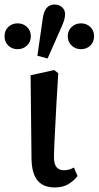

<svg xmlns="http://www.w3.org/2000/svg" viewBox="-44 -814 435 847"><path d="M198 13Q164 13 141.5 -0.5Q119 -14 107.5 -41.5Q96 -69 95 -112L91 -482L195 -505L213 -491Q208 -418 205 -358Q202 -298 199.5 -251.5Q197 -205 195.5 -172.5Q194 -140 194 -123Q194 -90 205.5 -76.5Q217 -63 238 -63Q251 -63 262 -66.5Q273 -70 282 -75L298 -38Q284 -18 259 -2.5Q234 13 198 13ZM34 -597Q9 -597 -7.5 -613Q-24 -629 -24 -654Q-24 -679 -7.5 -695Q9 -711 34 -711Q58 -711 75 -695Q92 -679 92 -654Q92 -629 75 -613Q58 -597 34 -597ZM166 -556 121 -568 145 -735Q149 -763 161.5 -778.5Q174 -794 197 -794Q217 -794 230 -782Q243 -770 243 -752Q243 -738 239 -725Q235 -712 226 -692ZM313 -597Q289 -597 272 -613Q255 -629 255 -654Q255 -679 272 -695Q289 -711 313 -711Q338 -711 354.5 -695Q371 -679 371 -654Q371 -629 354.5 -613Q338 -597 313 -597Z"/></svg>

Font: Source Serif 4 Medium
Style: Regular
Weight: 500
Designer: Frank Grießhammer
Foundry: Adobe Systems Incorporated
Version: Version 4.004;hotconv 1.0.116;makeotfexe 2.5.65601